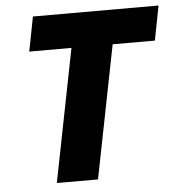

<svg xmlns="http://www.w3.org/2000/svg" viewBox="-49 -696 692 743"><g transform="rotate(-5 297.0 -325.0)"><path d="M142 0 244 -516H80L106 -650H594L568 -516H404L302 0Z"/></g></svg>

Font: Source Sans 3 Black
Style: Italic
Weight: 900
Italic angle: -11°
Designer: Paul D. Hunt
Foundry: Adobe
Version: Version 3.052;hotconv 1.1.0;makeotfexe 2.6.0